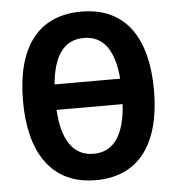

<svg xmlns="http://www.w3.org/2000/svg" viewBox="-52 -774 771 834"><g transform="rotate(-5 333.0 -357.5)"><path d="M618 -358C618 -581 529 -725 333 -725C141 -725 47 -590 47 -359C47 -137 138 10 333 10C529 10 618 -136 618 -358ZM334 -610C420 -610 466 -543 476 -420H190C201 -544 247 -610 334 -610ZM333 -105C244 -105 196 -178 189 -309H477C469 -177 422 -105 333 -105Z"/></g></svg>

Font: Noto Sans Display SemiCondensed
Style: Bold
Weight: 700
Width: 4
Designer: Monotype Design Team
Foundry: Monotype Imaging Inc.
Version: Version 1.900